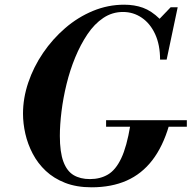

<svg xmlns="http://www.w3.org/2000/svg" viewBox="-20 -785 816 818"><path d="M370 13Q306 13 257.5 -6Q209 -25 175 -57Q141 -89 119.5 -130Q98 -171 88 -215Q78 -259 78 -301Q78 -367 100.5 -433.5Q123 -500 163.5 -559.5Q204 -619 258 -665.5Q312 -712 376 -738.5Q440 -765 509 -765Q553 -765 589 -752Q625 -739 660 -705L707 -754H737L690 -531H662Q662 -594 641 -639.5Q620 -685 584 -709.5Q548 -734 504 -734Q458 -734 420 -708.5Q382 -683 352.5 -639Q323 -595 300.5 -540.5Q278 -486 263.5 -426.5Q249 -367 242 -310Q235 -253 235 -206Q235 -137 250 -96.5Q265 -56 293.5 -39Q322 -22 363 -22Q407 -22 440 -41.5Q473 -61 496.5 -110.5Q520 -160 535 -250H700Q674 -161 629 -102.5Q584 -44 519.5 -15.5Q455 13 370 13ZM432 -245V-273H776V-245Z"/></svg>

Font: Libre Bodoni Medium
Style: Italic
Weight: 500
Italic angle: -13°
Designer: Pablo Impallari, Rodrigo Fuenzalida
Foundry: Impallari Type
Version: Version 2.005;gftools[0.9.23]